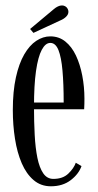

<svg xmlns="http://www.w3.org/2000/svg" viewBox="-20 -658 350 689"><path d="M162.5 10.5Q126.5 10.5 100.5 -11.8Q74.5 -34 58 -72.2Q41.5 -110.5 33.8 -159.8Q26 -209 26 -263Q26 -330 37 -380Q48 -430 67 -462.8Q86 -495.5 110.2 -511.5Q134.5 -527.5 160.5 -527.5Q191.5 -527.5 214.5 -509Q237.5 -490.5 252.5 -458.8Q267.5 -427 275.2 -386.8Q283 -346.5 283 -304Q283 -294.5 282.8 -285Q282.5 -275.5 282 -266H95V-290H208.5Q208.5 -357 204.2 -404.8Q200 -452.5 189.8 -478.2Q179.5 -504 160.5 -504Q143 -504 129.8 -479Q116.5 -454 109.2 -403.2Q102 -352.5 102 -275Q102 -221 104.5 -174Q107 -127 114.2 -91.5Q121.5 -56 135.2 -36Q149 -16 171.5 -16Q205.5 -16 225.2 -35Q245 -54 252 -74L272.5 -62Q262.5 -33.5 233.8 -11.5Q205 10.5 162.5 10.5ZM100 -540 88 -554 173.5 -625.5Q180.5 -631.5 188 -635Q195.5 -638.5 202.5 -638.5Q209 -638.5 214.5 -635.2Q220 -632 223 -626Q225.5 -621 225.5 -615.5Q225.5 -606 217 -597.8Q208.5 -589.5 196 -584.5Z"/></svg>

Font: Imbue 48pt
Style: Regular
Weight: 400
Designer: Tyler Finck
Foundry: Etcetera Type Company
Version: Version 1.102